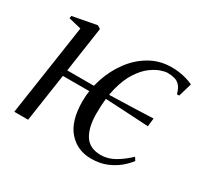

<svg xmlns="http://www.w3.org/2000/svg" viewBox="-114 -674 896 843"><g transform="rotate(30 334.0 -252.5)"><path d="M35 0 103.5 -461.5 39.5 -477 41.5 -489.5 163 -512.5 179 -502.5 145.5 -273.5H360.5L301 -243H141L105 0ZM429.5 10Q359 10 315 -40Q271 -90 271 -190.5Q271 -248.5 289.8 -305.8Q308.5 -363 343.5 -410.5Q378.5 -458 427.8 -486.5Q477 -515 537.5 -515Q557 -515 576.2 -512.2Q595.5 -509.5 613.5 -504.2Q631.5 -499 646.5 -491.5L626.5 -423.5H615Q608 -450 596.2 -463Q584.5 -476 568.5 -480.2Q552.5 -484.5 533 -484.5Q520.5 -484.5 498.5 -477Q476.5 -469.5 451.2 -450.5Q426 -431.5 403 -396.5Q380 -361.5 365.5 -307Q351 -252.5 351 -173.5Q351 -104.5 376 -64.8Q401 -25 458.5 -25Q492.5 -25 525.5 -43.2Q558.5 -61.5 593 -94L603 -78.5Q590 -60 566 -39.5Q542 -19 507.8 -4.5Q473.5 10 429.5 10ZM574.5 -238Q515.5 -241.5 461 -244.5Q406.5 -247.5 347 -250.5L295.5 -270Q339.5 -272 390.2 -273.5Q441 -275 490.5 -276.5Q540 -278 579.5 -280Z"/></g></svg>

Font: Merriweather 144pt Light
Style: Italic
Weight: 300
Italic angle: -7.8°
Version: Version 2.101